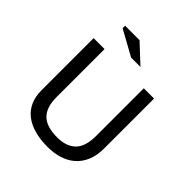

<svg xmlns="http://www.w3.org/2000/svg" viewBox="-227 -1010 1175 1175"><g transform="rotate(45 361.0 -422.0)"><path d="M99.6 0ZM533.7 -662.1H622.6V-230Q622.6 -168.9 603.5 -124Q584.5 -79.1 550.8 -49.8Q517.1 -20.5 471.2 -6.1Q425.3 8.3 372.1 8.3Q308.1 8.3 257.6 -5.6Q207 -19.5 171.9 -46.9Q136.7 -74.2 118.2 -115.5Q99.6 -156.7 99.6 -210.9V-662.1H194.3V-247.1Q194.3 -201.2 205.3 -168.5Q216.3 -135.7 238.3 -115Q260.3 -94.2 293.5 -84.5Q326.7 -74.7 371.1 -74.7Q450.2 -74.7 491.9 -116.2Q533.7 -157.7 533.7 -250ZM426.8 -740.2H345.7L182.1 -830.6V-852.1H307.1Z"/></g></svg>

Font: PT Astra Sans
Style: Regular
Weight: 400
Designer: A.Korolkova, I. Chaeva
Foundry: ParaType Ltd
Version: Version 1.001; ttfautohint (v1.6)